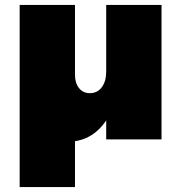

<svg xmlns="http://www.w3.org/2000/svg" viewBox="-20 -567 732 781"><path d="M60 -547H285V194H60ZM285 -263Q285 -229 301.5 -208.5Q318 -188 345 -188Q376 -188 394 -212Q412 -236 412 -276H462Q462 -189 436.5 -125Q411 -61 364 -25.5Q317 10 251 10Q195 10 152 -16Q109 -42 84.5 -88.5Q60 -135 60 -198V-547H285ZM412 -547H637V0H412Z"/></svg>

Font: Alexandria Black
Style: Regular
Weight: 900
Designer: Mohamed Gaber
Foundry: Kief Type Foundry
Version: Version 5.100